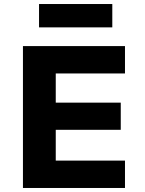

<svg xmlns="http://www.w3.org/2000/svg" viewBox="-20 -934 721 954"><path d="M94 0V-705H601V-569H257V-424H580V-289H257V-136H601V0ZM174 -798V-914H538V-798Z"/></svg>

Font: Nunito Sans 6pt ExtraBold
Style: Regular
Weight: 800
Version: Version 3.101;gftools[0.9.27]